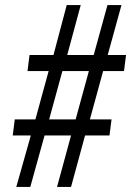

<svg xmlns="http://www.w3.org/2000/svg" viewBox="-20 -734 515 754"><path d="M101 -202H30L38 -265H119L171 -455H88L96 -518H190L242 -714H297L244 -518H348L402 -714H457L403 -518H475L467 -455H385L333 -265H418L410 -202H314L259 0H204L259 -202H155L99 0H44ZM277 -265 329 -455H225L173 -265Z"/></svg>

Font: Noto Serif CondSemiBold
Style: Italic
Weight: 600
Width: 3
Italic angle: -12°
Designer: Monotype Design Team
Foundry: Monotype Imaging Inc.
Version: Version 1.001